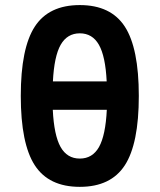

<svg xmlns="http://www.w3.org/2000/svg" viewBox="-20 -723 626 753"><path d="M293 9.8Q171.4 9.8 116.5 -74.7Q61.5 -159.2 61.5 -346.7Q61.5 -534.2 116.5 -618.7Q171.4 -703.1 293 -703.1Q414.6 -703.1 469.5 -618.7Q524.4 -534.2 524.4 -346.7Q524.4 -159.2 469.5 -74.7Q414.6 9.8 293 9.8ZM293 -592.3Q243.7 -592.3 218 -547.4Q192.4 -502.4 187.5 -403.8H398.4Q393.6 -502.4 367.9 -547.4Q342.3 -592.3 293 -592.3ZM293 -101.1Q342.8 -101.1 368.4 -146.7Q394 -192.4 398.9 -292.5H187Q191.9 -192.4 217.5 -146.7Q243.2 -101.1 293 -101.1Z"/></svg>

Font: Caskaydia Cove SemiBold
Style: Regular
Weight: 600
Monospace: yes
Designer: Aaron Bell
Foundry: Saja Typeworks
Version: Version 4.300; ttfautohint (v1.8.3)